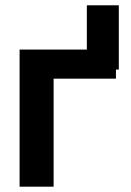

<svg xmlns="http://www.w3.org/2000/svg" viewBox="-20 -702 491 722"><path d="M426.8 -682.1V-440.4H416V-406.2H181.6V0H53.7V-515.6H306.6V-682.1Z"/></svg>

Font: Inter Display Semi Bold
Style: Regular
Weight: 600
Designer: Rasmus Andersson
Foundry: rsms
Version: Version 4.000;git-37864ae